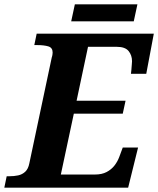

<svg xmlns="http://www.w3.org/2000/svg" viewBox="-43 -870 733 890"><path d="M-23 0 -12 -53H0.6Q22.1 -53 41 -57Q60 -61 74 -74Q88 -87 93 -113L197 -604Q199 -609 200 -616Q201 -623 201 -626.5Q201 -649 181 -655Q161 -661 129 -661H116L127 -714H670L635 -528H564Q565 -533 566 -546Q567 -559 568 -571.5Q569 -584 569 -586Q569 -614 553 -633.5Q537 -653 498 -653H365L312 -403H539L526 -343H299.2L239 -61H397Q429 -61 451 -72.5Q473 -84 487.5 -102.5Q502 -121 510 -143L526 -186H597L551 0ZM287 -771 304 -850H594L577 -771Z"/></svg>

Font: Noto Serif
Style: Italic
Weight: 400
Italic angle: -12°
Designer: Monotype Design Team
Foundry: Monotype Imaging Inc.
Version: Version 2.013